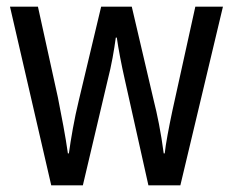

<svg xmlns="http://www.w3.org/2000/svg" viewBox="-20 -557 699 577"><path d="M355 -318 426 0H522L650 -537H567L498 -224C487 -172 478 -124 475 -96H472C464 -158 452 -216 442 -255L376 -537H284L217 -256C203 -199 193 -139 187 -96H184C177 -147 165 -208 154 -264L94 -537H10L134 0H229L304 -318C315 -360 323 -407 328 -444H331C336 -409 345 -362 355 -318Z"/></svg>

Font: Noto Sans Myanmar UI Condensed
Style: Regular
Weight: 400
Width: 3
Designer: Monotype Design Team
Foundry: Monotype Imaging Inc.
Version: Version 2.103